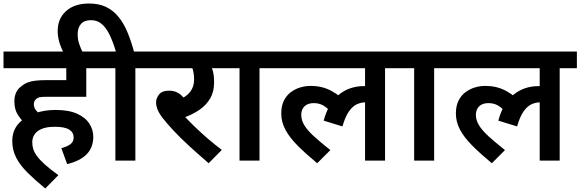

<svg xmlns="http://www.w3.org/2000/svg" viewBox="-20 -916 3310 1095"><path d="M128 -207Q102 -230 82 -261Q62 -292 62 -337Q62 -368 72.5 -389.5Q83 -411 102 -424Q118 -438 137.5 -445.5Q157 -453 183 -456Q209 -459 245 -459H358V-527H0V-622H570V-527H472V-364H247Q218 -364 206.5 -361.5Q195 -359 187 -352Q180 -346 176.5 -338.5Q173 -331 173 -321Q173 -302 186 -286Q199 -270 221 -254ZM330 -71Q361 -79 380.5 -93Q400 -107 400 -132Q400 -161 374.5 -177Q349 -193 292 -193Q229 -193 196.5 -169Q164 -145 164 -104Q164 -84 170 -65Q176 -46 192 -24.5Q208 -3 237 23Q266 49 313 83L238 159Q180 111 137.5 69Q95 27 72.5 -16.5Q50 -60 50 -111Q50 -171 85.5 -210.5Q121 -250 177 -269.5Q233 -289 296 -289Q372 -289 419.5 -267.5Q467 -246 489.5 -211Q512 -176 512 -136Q512 -75 474.5 -36.5Q437 2 363 20Z M343 -615Q325 -650 317 -680Q309 -710 309 -739Q309 -810 357 -853Q405 -896 488 -896Q543 -896 583.5 -877Q624 -858 654 -822Q684 -786 705.5 -735.5Q727 -685 744 -622H850V-527H752V0H638V-527H555V-622H641Q623 -682 603 -721.5Q583 -761 558 -781Q533 -801 499 -801Q461 -801 442 -779.5Q423 -758 423 -722Q423 -690 432 -664.5Q441 -639 453 -614Z M1157 -527 1175 -557Q1186 -539 1193.5 -513Q1201 -487 1201 -445Q1201 -394 1179.5 -356Q1158 -318 1118.5 -290.5Q1079 -263 1025 -244L1027 -258Q1055 -228 1090 -194Q1125 -160 1164.5 -126Q1204 -92 1245 -61L1170 15Q1112 -35 1060 -82.5Q1008 -130 969 -172Q930 -214 906 -245Q884 -275 877 -295Q870 -315 870 -332Q870 -355 887 -377Q904 -399 944 -399Q984 -399 1011 -375.5Q1038 -352 1061 -307L992 -343Q1041 -362 1064 -391.5Q1087 -421 1087 -462Q1087 -493 1080 -518Q1073 -543 1062 -558L1100 -527H836V-622H1278V-527Z M1460 -527V0H1346V-527H1263V-622H1558V-527Z M1544 -527V-622H2274V-527H2176V0H2062V-353L2113 -318Q2098 -327 2084.5 -329.5Q2071 -332 2060 -332Q2038 -332 2014.5 -321Q1991 -310 1970 -280.5Q1949 -251 1933 -195L1826 -228Q1852 -326 1912 -375.5Q1972 -425 2057 -425Q2076 -425 2093.5 -422Q2111 -419 2123 -415L2126 -393L2062 -412V-527ZM1893 -257Q1864 -285 1836 -306.5Q1808 -328 1770 -328Q1735 -328 1716.5 -309.5Q1698 -291 1698 -261Q1698 -231 1715.5 -202Q1733 -173 1769.5 -139.5Q1806 -106 1864 -60L1789 15Q1724 -39 1678 -85Q1632 -131 1608 -175.5Q1584 -220 1584 -269Q1584 -312 1599 -342Q1614 -372 1639 -390.5Q1664 -409 1693 -417.5Q1722 -426 1750 -426Q1787 -426 1816.5 -418.5Q1846 -411 1873 -396Q1900 -381 1927 -359Z M2456 -527V0H2342V-527H2259V-622H2554V-527Z M2540 -527V-622H3270V-527H3172V0H3058V-353L3109 -318Q3094 -327 3080.5 -329.5Q3067 -332 3056 -332Q3034 -332 3010.5 -321Q2987 -310 2966 -280.5Q2945 -251 2929 -195L2822 -228Q2848 -326 2908 -375.5Q2968 -425 3053 -425Q3072 -425 3089.5 -422Q3107 -419 3119 -415L3122 -393L3058 -412V-527ZM2889 -257Q2860 -285 2832 -306.5Q2804 -328 2766 -328Q2731 -328 2712.5 -309.5Q2694 -291 2694 -261Q2694 -231 2711.5 -202Q2729 -173 2765.5 -139.5Q2802 -106 2860 -60L2785 15Q2720 -39 2674 -85Q2628 -131 2604 -175.5Q2580 -220 2580 -269Q2580 -312 2595 -342Q2610 -372 2635 -390.5Q2660 -409 2689 -417.5Q2718 -426 2746 -426Q2783 -426 2812.5 -418.5Q2842 -411 2869 -396Q2896 -381 2923 -359Z"/></svg>

Font: Noto Sans Devanagari SemiBold
Style: Regular
Weight: 600
Version: Version 2.003